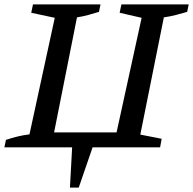

<svg xmlns="http://www.w3.org/2000/svg" viewBox="-36 -670 878 873"><path d="M-16 0 -9 -34Q18 -43 44.5 -49.5Q71 -56 98 -59L213 -589L106 -612L114 -650H421L414 -616Q391 -609 365.5 -602Q340 -595 314 -591L210 -68H494L608 -589L508 -612L516 -650H822L815 -616Q791 -609 764 -602Q737 -595 709 -591L602 -58L699 -39L692 0H385L322 183H282L292 0Z"/></svg>

Font: Piazzolla Medium
Style: Italic
Weight: 500
Italic angle: -11.3°
Designer: Juan Pablo del Peral
Foundry: Huerta Tipografica
Version: Version 1.330